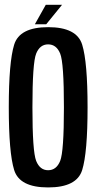

<svg xmlns="http://www.w3.org/2000/svg" viewBox="-20 -796 414 820"><path d="M185.5 4.5Q63.5 4.5 40.5 -69.8Q17.5 -144 17.5 -337.5Q17.5 -530.5 40.5 -605.2Q63.5 -680 185.8 -680Q308 -680 331 -605.2Q354 -530.5 354 -337.5Q354 -144 331 -69.8Q308 4.5 185.5 4.5ZM185.5 -69Q221 -69 237 -108.8Q253 -148.5 253 -337.5Q253 -528 237 -567.2Q221 -606.5 185.5 -606.5Q150.5 -606.5 134.5 -567.2Q118.5 -528 118.5 -337.5Q118.5 -148.5 134.5 -108.8Q150.5 -69 185.5 -69ZM129 -692.5 175.5 -775.5H245L177.5 -692.5Z"/></svg>

Font: Anybody Condensed Medium
Style: Regular
Weight: 500
Width: 3
Designer: Tyler Finck
Foundry: Etcetera Type Company
Version: Version 1.010; ttfautohint (v1.8.3) -l 8 -r 50 -G 200 -x 14 